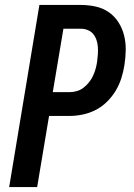

<svg xmlns="http://www.w3.org/2000/svg" viewBox="-20 -755 540 775"><path d="M17 0 139 -735H307Q337 -735 366.5 -728.5Q396 -722 419.5 -705.5Q443 -689 458.5 -664.5Q474 -640 481 -611.5Q488 -583 487.5 -552.5Q487 -522 482 -491Q478 -465 469.5 -438.5Q461 -412 446.5 -388Q432 -364 411 -343.5Q390 -323 365 -310.5Q340 -298 313 -292.5Q286 -287 260 -287H178L130 0ZM193 -383H260Q274 -383 289 -387Q304 -391 316.5 -400.5Q329 -410 339 -422.5Q349 -435 355.5 -449Q362 -463 366 -477.5Q370 -492 372 -506Q374 -521 375 -536Q376 -551 375 -565.5Q374 -580 369.5 -593.5Q365 -607 356.5 -617.5Q348 -628 334.5 -633.5Q321 -639 307 -639H236Z"/></svg>

Font: Iosevka SS04
Style: Bold Italic
Weight: 700
Italic angle: -9°
Monospace: yes
Designer: Belleve Invis
Foundry: Belleve Invis
Version: Version 19.0.0; ttfautohint (v1.8.4)